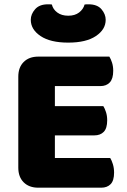

<svg xmlns="http://www.w3.org/2000/svg" viewBox="-20 -869 588 892"><path d="M65 -442H235V-6Q224 -3 203 0Q182 3 158 3Q115 3 90 -22Q65 -47 65 -90ZM235 -161H65V-513Q65 -556 90 -581Q115 -606 158 -606Q182 -606 203 -603Q224 -600 235 -597ZM158 -240V-376H460Q467 -365 472.5 -348Q478 -331 478 -310Q478 -273 462 -256.5Q446 -240 418 -240ZM158 3V-135H492Q499 -124 504.5 -106Q510 -88 510 -67Q510 -30 494 -13.5Q478 3 450 3ZM158 -469V-606H488Q495 -595 500.5 -578Q506 -561 506 -540Q506 -503 490 -486Q474 -469 446 -469ZM297 -796Q328 -796 347.5 -811Q367 -826 373 -848Q378 -849 382.5 -849Q387 -849 391 -849Q432 -849 451.5 -826Q471 -803 471 -777Q471 -732 425.5 -701.5Q380 -671 297 -671Q214 -671 168.5 -701.5Q123 -732 123 -777Q123 -803 143 -826Q163 -849 203 -849Q208 -849 212 -849Q216 -849 221 -848Q226 -826 246 -811Q266 -796 297 -796Z"/></svg>

Font: Baloo Tamma 2 ExtraBold
Style: Regular
Weight: 800
Designer: Divya Kowshik, Shuchita Grover and Ek Type
Foundry: Ek Type
Version: Version 1.700